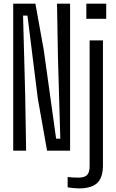

<svg xmlns="http://www.w3.org/2000/svg" viewBox="-20 -820 634 1045"><path d="M51.9 0V-800H172.7L218.4 -546.6L285.4 -65.2H308.2L295.3 -512.6L290.4 -800H361.5V0H236.1L185.6 -285.1L129.5 -735H105.5L117.2 -299.8L122.2 0ZM449.9 -717.6V-800H558.1V-717.6ZM409.2 205.4Q395.8 205.4 378.3 203.6Q360.9 201.8 348.1 199.6V143.5Q360 145.2 376.4 145.9Q392.8 146.7 408 146.7Q439.8 146.7 453.8 132.7Q467.8 118.7 467.8 84.8V-600H540.3V79.9Q540.3 146.7 509 176.1Q477.7 205.4 409.2 205.4Z"/></svg>

Font: Big Shoulders Display SC Thin
Style: Regular
Weight: 100
Designer: Patric King
Foundry: XO Type Co
Version: Version 2.002